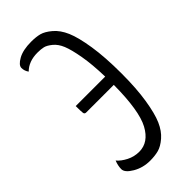

<svg xmlns="http://www.w3.org/2000/svg" viewBox="-230 -759 820 820"><g transform="rotate(-45 180.0 -349.5)"><path d="M148 -709Q177 -709 198 -703.5Q219 -698 244.5 -676.5Q270 -655 286.5 -617Q303 -579 314 -508.5Q325 -438 325 -340Q325 -250 314.5 -184Q304 -118 288 -81.5Q272 -45 247 -23.5Q222 -2 199.5 4Q177 10 148 10Q105 10 70 -10.5Q35 -31 35 -52Q35 -72 44 -95Q59 -77 85.5 -63.5Q112 -50 142 -50Q199 -50 232.5 -112Q266 -174 267 -329H100Q91 -329 89.5 -337.5Q88 -346 88 -380H266Q264 -456 254.5 -509.5Q245 -563 233.5 -591Q222 -619 203 -634.5Q184 -650 169.5 -653.5Q155 -657 134 -657Q81 -657 50 -626Q39 -641 39 -659Q39 -676 68.5 -692.5Q98 -709 148 -709Z"/></g></svg>

Font: Yanone Kaffeesatz Light
Style: Regular
Weight: 300
Designer: Yanone (Cyrillic: Daniel Pouzeot)
Foundry: Yanone
Version: Version 1.003;PS 001.003;hotconv 1.0.88;makeotf.lib2.5.64775